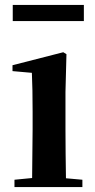

<svg xmlns="http://www.w3.org/2000/svg" viewBox="-20 -763 389 783"><path d="M32 -677H322V-743H32ZM110 0H316V-30L249 -36C248 -94 247 -180 247 -235V-388L251 -542L238 -550L31 -497V-473L110 -466C112 -418 113 -375 113 -308V-235L111 -37L39 -30V0Z"/></svg>

Font: Noto Serif KR
Style: Bold
Weight: 700
Designer: Ryoko NISHIZUKA 西塚涼子 (kana & ideographs); Frank Grießhammer (Latin, Greek & Cyrillic); Wenlong ZHANG 张文龙 (bopomofo); San
Foundry: Adobe
Version: Version 2.001;hotconv 1.1.0;makeotfexe 2.6.0